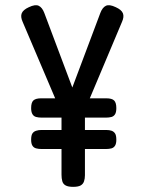

<svg xmlns="http://www.w3.org/2000/svg" viewBox="-20 -715 566 746"><path d="M430 -687Q452 -677 457.5 -663.5Q463 -650 454 -630L310 -288V-34Q310 -21 306.5 -10.5Q303 0 293.5 5.5Q284 11 264 11Q245 11 235 5.5Q225 0 222 -11Q219 -22 219 -36V-275L68 -630Q59 -650 64.5 -663.5Q70 -677 92 -687Q117 -699 130.5 -692.5Q144 -686 152 -665L261 -375L370 -665Q378 -686 391.5 -692.5Q405 -699 430 -687ZM142 -136Q130 -136 120.5 -138.5Q111 -141 106 -149Q101 -157 101 -172Q101 -189 106 -196.5Q111 -204 120.5 -207Q130 -210 141 -210H392Q405 -210 413.5 -207Q422 -204 427 -196.5Q432 -189 432 -172Q432 -157 427 -149Q422 -141 413 -138.5Q404 -136 391 -136ZM142 -258Q130 -258 120.5 -260.5Q111 -263 106 -271.5Q101 -280 101 -295Q101 -317 110 -325Q119 -333 140 -333H393Q415 -333 423.5 -324.5Q432 -316 432 -295Q432 -279 427 -271Q422 -263 413 -260.5Q404 -258 391 -258Z"/></svg>

Font: Fredoka Condensed
Style: Regular
Weight: 400
Width: 3
Designer: Ben Nathan
Foundry: Milena B. Brandão, Ben Nathan
Version: Version 2.001